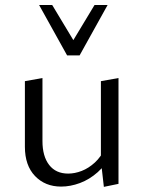

<svg xmlns="http://www.w3.org/2000/svg" viewBox="-20 -726 561 752"><path d="M219.1 4.8Q157 4.8 117.2 -36.5Q77.5 -77.9 77.5 -151.1V-408.1L146.3 -420.4V-173.5Q146.3 -113.8 172.6 -79.9Q198.8 -46.1 247 -46.1Q273.1 -46.1 300.1 -56.6Q327.1 -67.1 351.5 -89.4Q375.8 -111.7 392.2 -146.7L416.8 -123.9Q394.9 -80 362.6 -51.5Q330.4 -23 293.1 -9.1Q255.9 4.8 219.1 4.8ZM386.8 5.9 375.2 -96V-408.1L444.1 -420.4V-5.9ZM242.8 -509.1 255.6 -549.5 350.3 -706.5H401.5L291.8 -509.1ZM242.8 -509.1 133.1 -706.5H184.4L279.5 -548.5L291.8 -509.1Z"/></svg>

Font: Ysabeau
Style: Bold
Weight: 700
Designer: Christian Thalmann (Catharsis Fonts)
Version: Version 2.000;gftools[0.9.27.dev2+g8671c4b]